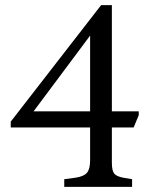

<svg xmlns="http://www.w3.org/2000/svg" viewBox="-20 -730 592 750"><path d="M231 0V-30L276 -36Q308 -41 320 -55.5Q332 -70 332 -104V-232H22V-255L375 -710H417V-295H522V-280L502 -232H417V-94Q417 -63 426.5 -51.5Q436 -40 466 -35L496 -30V0ZM332 -259V-615L341 -603L88 -264L67 -295H365Z"/></svg>

Font: Hedvig Letters Serif 24pt 24pt
Style: Regular
Weight: 400
Version: Version 1.000